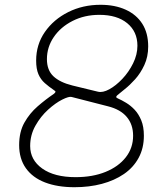

<svg xmlns="http://www.w3.org/2000/svg" viewBox="-20 -772 699 802"><path d="M400 -752Q460 -752 505 -731.5Q550 -711 574.5 -672.5Q599 -634 599 -578Q599 -535 583 -500.5Q567 -466 544.5 -441Q522 -416 501 -399.5Q480 -383 471 -375Q466 -371 465.5 -367.5Q465 -364 472 -361Q488 -354 507 -342.5Q526 -331 542.5 -313.5Q559 -296 570 -269.5Q581 -243 581 -205Q581 -153 559 -112.5Q537 -72 497.5 -45Q458 -18 405.5 -4Q353 10 291 10Q220 10 168 -10Q116 -30 88 -69.5Q60 -109 60 -166Q60 -221 82 -260Q104 -299 137.5 -328Q171 -357 205 -380Q210 -384 211.5 -387.5Q213 -391 206 -395Q184 -410 167 -425Q150 -440 140.5 -462Q131 -484 131 -519Q131 -586 167.5 -638.5Q204 -691 265 -721.5Q326 -752 400 -752ZM395 -710Q333 -710 283 -684.5Q233 -659 204.5 -617Q176 -575 176 -525Q176 -479 203 -453.5Q230 -428 282 -415L389 -389Q409 -384 436.5 -399Q464 -414 491 -442.5Q518 -471 536 -507.5Q554 -544 554 -581Q554 -640 511.5 -675Q469 -710 395 -710ZM296 -32Q367 -32 421 -54Q475 -76 505.5 -115Q536 -154 536 -205Q536 -252 509.5 -283.5Q483 -315 431 -328L279 -367Q268 -370 240 -356Q212 -342 181 -314Q150 -286 128 -247Q106 -208 106 -162Q106 -104 156.5 -68Q207 -32 296 -32Z"/></svg>

Font: Libre Franklin Thin
Style: Italic
Weight: 100
Italic angle: -8°
Designer: Pablo Impallari, Rodrigo Fuenzalida, Nhung Nguyen
Foundry: Impallari Type
Version: Version 3.000